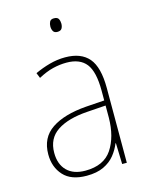

<svg xmlns="http://www.w3.org/2000/svg" viewBox="-111 -793 681 875"><g transform="rotate(-15 229.0 -356.0)"><path d="M232 -537Q307 -537 343.5 -494Q380 -451 380 -353V0H358L355 -99H353Q342 -71 322 -46Q302 -21 269.5 -5.5Q237 10 189 10Q116 10 80 -29.5Q44 -69 44 -129Q44 -208 103 -247.5Q162 -287 266 -295L354 -301V-347Q354 -437 324.5 -474.5Q295 -512 232 -512Q200 -512 167.5 -504Q135 -496 98 -476L88 -501Q122 -517 158.5 -527Q195 -537 232 -537ZM267 -271Q175 -265 123.5 -231Q72 -197 72 -129Q72 -75 102.5 -44.5Q133 -14 189 -14Q276 -14 314.5 -71.5Q353 -129 354 -220V-277ZM229 -722Q246 -722 251 -712Q256 -702 256 -690Q256 -677 250.5 -667.5Q245 -658 229 -658Q215 -658 209.5 -667.5Q204 -677 204 -690Q204 -702 209 -712Q214 -722 229 -722Z"/></g></svg>

Font: Noto Sans SemiCondensed Thin
Style: Regular
Weight: 100
Width: 4
Designer: Monotype Design Team
Foundry: Monotype Imaging Inc.
Version: Version 2.013; ttfautohint (v1.8.4.7-5d5b)